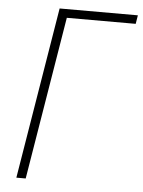

<svg xmlns="http://www.w3.org/2000/svg" viewBox="-53 -777 609 819"><g transform="rotate(5 252.0 -367.5)"><path d="M48 0 169 -735H504L498 -698H203L88 0Z"/></g></svg>

Font: Iosevka Extralight
Style: Italic
Weight: 200
Italic angle: -9°
Monospace: yes
Designer: Belleve Invis
Foundry: Belleve Invis
Version: Version 32.5.0; ttfautohint (v1.8.4)